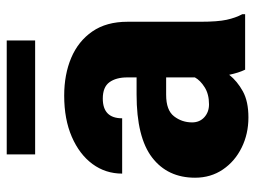

<svg xmlns="http://www.w3.org/2000/svg" viewBox="-114 -635 759 571"><g transform="rotate(-90 265.5 -349.5)"><path d="M343.8 0Q334.5 -19 328.6 -47.4Q309.6 -23.4 279.5 -6.8Q249.5 9.8 201.7 9.8Q152.8 9.8 112.1 -10.3Q71.3 -30.3 46.9 -66.2Q22.5 -102.1 22.5 -148.9Q22.5 -230.5 82.5 -276.6Q142.6 -322.8 270 -322.8H320.8V-350.6Q320.8 -383.8 306.4 -403.6Q292 -423.3 257.8 -423.3Q199.2 -423.3 199.2 -365.7H34.7Q34.7 -415 63.2 -453.9Q91.8 -492.7 144 -515.4Q196.3 -538.1 266.6 -538.1Q329.6 -538.1 379.2 -517.1Q428.7 -496.1 457.5 -454.3Q486.3 -412.6 486.3 -349.6V-133.3Q486.3 -81.5 492.2 -54.9Q498 -28.3 508.8 -8.3V0ZM240.7 -107.4Q271 -107.4 291.5 -120.4Q312 -133.3 320.8 -149.4V-234.9H269Q223.1 -234.9 205.1 -211.4Q187 -188 187 -157.7Q187 -135.3 202.4 -121.3Q217.8 -107.4 240.7 -107.4ZM430.7 -709V-624.5H91.8V-709Z"/></g></svg>

Font: Vazirmatn UI FD Black
Style: Regular
Weight: 900
Designer: Saber Rastikerdar
Foundry: Saber Rastikerdar
Version: Version 33.003